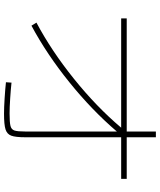

<svg xmlns="http://www.w3.org/2000/svg" viewBox="62 -874 813 978"><g transform="rotate(90 469.0 -385.5)"><path d="M630.9 -595.7H74.2V-624H650.4V-772.5H679.7V-624H891.6V-595.7H679.7V-108.4Q679.7 -57.6 671.6 -35.9Q663.6 -14.2 639.4 -6.6Q615.2 1 559.6 1Q528.3 1 481.7 -2Q435.1 -4.9 399.4 -8.8L401.4 -37.1Q437.5 -33.2 482.7 -30.3Q527.8 -27.3 558.6 -27.3Q604.5 -27.3 622.3 -32Q640.1 -36.6 645.3 -52.2Q650.4 -67.9 650.4 -108.4V-573.7Q542 -446.8 399.4 -331.8Q256.8 -216.8 111.3 -138.7L95.7 -164.1Q239.7 -240.7 382.3 -355.5Q524.9 -470.2 630.9 -595.7Z"/></g></svg>

Font: Pretendard Thin
Style: Regular
Weight: 100
Designer: Base glyphs from Inter by Rasmus Andersson; Hangeul glyphs from Noto Sans CJK(Source Han Sans) by Jang Soo-young and Kan
Foundry: Kil Hyung-jin
Version: Version 1.309